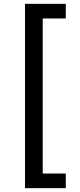

<svg xmlns="http://www.w3.org/2000/svg" viewBox="-20 -796 416 998"><path d="M110 182V-776H322V-700H202V106H322V182Z"/></svg>

Font: Cazoo Sans
Style: Regular
Weight: 400
Designer: Jonathan Barnbrook, Julián Moncada
Foundry: Barnbrook Fonts
Version: Version 2.000;Glyphs 3.3 (3337)